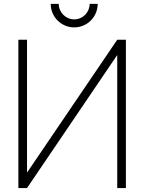

<svg xmlns="http://www.w3.org/2000/svg" viewBox="-20 -951 730 971"><path d="M433.3 -931.3C433.3 -888.5 399 -853.1 355.2 -853.1C312.5 -853.1 277.1 -888.5 277.1 -931.3H236.5C236.5 -865.6 289.6 -812.5 355.2 -812.5C420.8 -812.5 474 -865.6 474 -931.3ZM572.9 -750 116.7 -78.1V-750H72.9V0H116.7L572.9 -672.9V0H616.7V-750Z"/></svg>

Font: Manrope Thin
Style: Regular
Weight: 100
Width: 4
Designer: Michael Sharanda
Foundry: Michael Sharanda
Version: Version 2.000;PS 002.000;hotconv 1.0.88;makeotf.lib2.5.64775